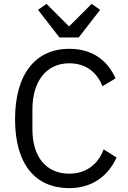

<svg xmlns="http://www.w3.org/2000/svg" viewBox="-20 -963 661 995"><path d="M288 -769H388L499 -912L455 -943L338 -826L221 -943L177 -912ZM339 12C455 12 540 -49 584 -147L517 -189C489 -113 428 -63 339 -63C219 -63 148 -150 148 -293V-397C148 -540 219 -635 339 -635C425 -635 483 -588 511 -516L579 -557C535 -654 455 -710 339 -710C163 -710 58 -578 58 -345C58 -112 163 12 339 12Z"/></svg>

Font: Braiins Sans
Style: Regular
Weight: 400
Designer: Mike Abbink, Paul van der Laan, Pieter van Rosmalen, Jiri Chlebus, Lubos Buracinsky
Foundry: Bold Monday, Sudetype
Version: Version 1.000;hotconv 1.0.109;makeotfexe 2.5.65596